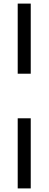

<svg xmlns="http://www.w3.org/2000/svg" viewBox="-20 -828 270 1068"><path d="M78.5 -418V-808H151V-418ZM78.5 220V-170H151V220Z"/></svg>

Font: Encode Sans Semi Condensed
Style: Regular
Weight: 400
Width: 4
Designer: Multiple Designers
Foundry: Impallari Type
Version: Version 2.000